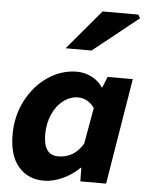

<svg xmlns="http://www.w3.org/2000/svg" viewBox="-59 -927 744 987"><g transform="rotate(5 312.5 -433.5)"><path d="M24 -210Q24 -306 66 -386.5Q108 -467 177.5 -513.5Q247 -560 326 -560Q367 -560 403.5 -541Q440 -522 460 -490H462L485 -547H615L525 0H392L391 -70H388Q350 -32 300 -9.5Q250 13 204 13Q122 13 73 -44.5Q24 -102 24 -210ZM395 -195 428 -381Q413 -404 390.5 -416.5Q368 -429 344 -429Q304 -429 268.5 -402.5Q233 -376 212 -329Q191 -282 191 -225Q191 -118 267 -118Q349 -118 395 -195ZM430 -880H614L625 -862L391 -675H257Z"/></g></svg>

Font: Nebula Sans Bold
Style: Regular
Weight: 700
Italic angle: -9°
Designer: Paul D. Hunt for Adobe (as Source Sans)
Foundry: Nebula Entertainment & Broadcasting LLC
Version: Version 1.010